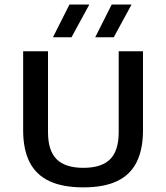

<svg xmlns="http://www.w3.org/2000/svg" viewBox="-20 -822 736 850"><path d="M349 7.5Q257 7.5 198 -20.5Q139 -48.5 110.8 -104.8Q82.5 -161 82.5 -245V-595H192.5V-236.5Q192.5 -155 230.8 -117Q269 -79 349 -79Q429.5 -79 467.5 -117Q505.5 -155 505.5 -236.5V-595H613V-245Q613 -161 585.2 -104.8Q557.5 -48.5 499 -20.5Q440.5 7.5 349 7.5ZM401.5 -657 474.5 -802H562.5L483.5 -657ZM214.5 -657 287.5 -802H375.5L296.5 -657Z"/></svg>

Font: Encode Sans SC SemiExpanded Medium
Style: Regular
Weight: 500
Width: 6
Designer: Multiple Designers
Foundry: Impallari Type
Version: Version 3.002